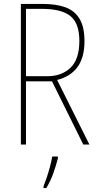

<svg xmlns="http://www.w3.org/2000/svg" viewBox="-20 -734 496 975"><path d="M197 -714Q265 -714 312 -697Q359 -680 384 -638.5Q409 -597 409 -525Q409 -442 373.5 -393.5Q338 -345 270 -328L434 0H403L244 -321H112V0H86V-714ZM193 -689H112V-347H221Q293 -347 338 -390Q383 -433 383 -526Q383 -615 338 -652Q293 -689 193 -689ZM274 70Q265 106 250.5 146.5Q236 187 215 221H201V212Q208 195 217.5 167Q227 139 234.5 110Q242 81 245 61H274Z"/></svg>

Font: Noto Sans Myanmar Condensed Thin
Style: Regular
Weight: 100
Width: 3
Designer: Monotype Design Team
Foundry: Monotype Imaging Inc.
Version: Version 2.107; ttfautohint (v1.8.4.7-5d5b)